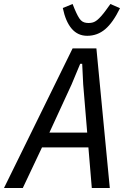

<svg xmlns="http://www.w3.org/2000/svg" viewBox="-53 -940 638 960"><path d="M406 0 389 -203H157L61 0H-33L310 -698H429L496 0ZM363 -518 358 -621H348L305 -518L194 -277H383ZM383 -761Q336 -761 305.5 -796.5Q275 -832 261 -900L310 -920L320 -895Q329 -874 336.5 -860Q344 -846 351.5 -838.5Q359 -831 368.5 -828Q378 -825 390 -825Q402 -825 412 -828Q422 -831 432 -839Q442 -847 454 -860.5Q466 -874 481 -895L499 -920L547 -899Q512 -827 473 -794Q434 -761 383 -761Z"/></svg>

Font: IBM Plex Sans Cond Text
Style: Italic
Weight: 450
Width: 3
Italic angle: -11°
Designer: Mike Abbink, Paul van der Laan, Pieter van Rosmalen
Foundry: Bold Monday
Version: Version 1.3